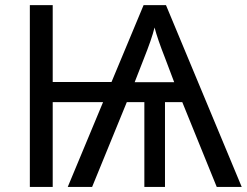

<svg xmlns="http://www.w3.org/2000/svg" viewBox="-20 -734 969 754"><path d="M831.1 0H929.2L631.8 -713.9H543.9L418 -412.1H187V-713.9H97.2V0H187V-333H384.8L246.1 0H341.8L478 -333H546.9V0H627.9V-333H695.8ZM543.9 -501C564.9 -553.7 579.6 -595.2 586.9 -626C594.7 -596.2 608.4 -556.2 627.9 -506.8L664.1 -411.1H508.8Z"/></svg>

Font: Noto Reveo Sans
Style: Regular
Weight: 400
Designer: Monotype Design team
Foundry: Monotype Imaging Inc.
Version: Version 1.04